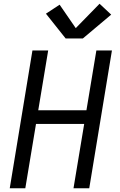

<svg xmlns="http://www.w3.org/2000/svg" viewBox="-20 -1004 640 1024"><path d="M32 0 153 -735H237L184 -416H441L494 -735H577L456 0H372L429 -343H172L115 0ZM330 -799 225 -931 298 -979 384 -854 511 -984 573 -926 422 -799Z"/></svg>

Font: Iosevka Curly Extended
Style: Italic
Weight: 400
Width: 7
Italic angle: -9°
Monospace: yes
Designer: Belleve Invis
Foundry: Belleve Invis
Version: Version 11.1.0; ttfautohint (v1.8.3)